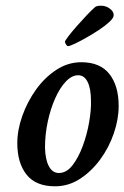

<svg xmlns="http://www.w3.org/2000/svg" viewBox="-20 -651 438 677"><path d="M173.8 5.9Q106.4 5.9 73.7 -35.2Q41 -76.2 41 -146.5Q41 -192.4 58.6 -242.2Q76.2 -292 106.9 -335Q137.7 -377.9 178.7 -404.8Q219.7 -431.6 266.6 -431.6Q333 -431.6 365.7 -390.1Q398.4 -348.6 398.4 -277.3Q398.4 -230.5 381.3 -180.7Q364.3 -130.9 333.5 -88.9Q302.7 -46.9 262.2 -20.5Q221.7 5.9 173.8 5.9ZM187.5 -41Q214.8 -41 235.8 -68.4Q256.8 -95.7 272 -136.7Q287.1 -177.7 294.4 -220.7Q301.8 -263.7 300.8 -294.9Q300.8 -337.9 289.1 -361.8Q277.3 -385.7 255.9 -385.7Q233.4 -385.7 212.4 -363.8Q191.4 -341.8 174.8 -304.7Q158.2 -267.6 148.4 -222.2Q138.7 -176.8 138.7 -130.9Q139.6 -88.9 152.3 -64.9Q165 -41 187.5 -41ZM219.7 -488.3Q216.8 -488.3 212.9 -494.1Q209 -500 209 -503.9Q209 -506.8 220.7 -522.5Q232.4 -538.1 250.5 -558.6Q268.6 -579.1 286.6 -598.1Q304.7 -617.2 316.4 -627Q323.2 -630.9 335.9 -630.9Q353.5 -630.9 367.2 -620.6Q380.9 -610.4 380.9 -597.7Q380.9 -587.9 366.2 -574.2Q351.6 -560.5 329.6 -545.9Q307.6 -531.2 284.2 -518.1Q260.7 -504.9 243.2 -496.6Q225.6 -488.3 219.7 -488.3Z"/></svg>

Font: Crimson Text SemiBold
Style: Italic
Weight: 600
Italic angle: -11°
Designer: Sebastian Kosch
Foundry: Sebastian Kosch
Version: Version 1.100; ttfautohint (v1.8.4)